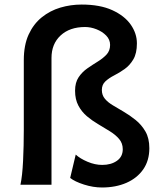

<svg xmlns="http://www.w3.org/2000/svg" viewBox="-20 -811 704 843"><path d="M288.1 -29.8 312.5 -132.3Q331.5 -114.7 364.3 -100.8Q397 -86.9 428.7 -86.9Q467.8 -86.9 493.4 -105Q519 -123 519 -155.8Q519 -182.1 502.9 -200.9Q486.8 -219.7 461.7 -235.1Q436.5 -250.5 409.7 -266.6Q384.8 -281.2 361.8 -300.5Q338.9 -319.8 324.2 -347.2Q309.6 -374.5 309.6 -412.6Q309.6 -448.7 325.2 -471.9Q340.8 -495.1 363.8 -511Q386.7 -526.9 409.4 -540.8Q432.1 -554.7 447.8 -571.5Q463.4 -588.4 463.4 -613.8Q463.4 -637.2 446.3 -654.8Q429.2 -672.4 403.8 -682.4Q378.4 -692.4 353.5 -692.4Q286.1 -692.4 246.1 -655.3Q206.1 -618.2 206.1 -556.6V0H69.8Q78.1 -38.6 81.3 -104.5Q84.5 -170.4 84.5 -241.2V-546.9Q84.5 -612.8 105.7 -659.2Q127 -705.6 163.3 -734.9Q199.7 -764.2 244.9 -777.6Q290 -791 338.4 -791Q418.9 -791 472.9 -766.4Q526.9 -741.7 554 -702.9Q581.1 -664.1 581.1 -620.6Q581.1 -576.7 565.4 -550.3Q549.8 -523.9 527.1 -507.8Q504.4 -491.7 481.4 -480Q458.5 -468.3 442.9 -453.9Q427.2 -439.5 427.2 -416Q427.2 -392.6 441.2 -376.5Q455.1 -360.4 477.1 -347.7Q499 -335 522.5 -320.8Q549.3 -305.2 575.2 -284.4Q601.1 -263.7 618.4 -233.9Q635.7 -204.1 635.7 -160.2Q635.7 -106 608.9 -67.4Q582 -28.8 535.2 -8.3Q488.3 12.2 427.7 12.2Q389.2 12.2 348.6 -0.7Q308.1 -13.7 288.1 -29.8Z"/></svg>

Font: Kanchenjunga
Style: Bold
Weight: 700
Designer: Becca Hirsbrunner Spalinger
Foundry: SIL International
Version: Version 2.001